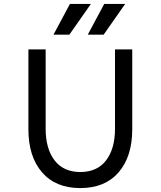

<svg xmlns="http://www.w3.org/2000/svg" viewBox="-20 -948 820 980"><path d="M125 -288V-696H213V-291Q213 -189 258.5 -129.5Q304 -70 390 -70Q476 -70 521.5 -129.5Q567 -189 567 -291V-696H655V-288Q655 -149 585.5 -68.5Q516 12 390 12Q264 12 194.5 -68.5Q125 -149 125 -288ZM337 -928H444L334 -771H253ZM512 -928H619L509 -771H428Z"/></svg>

Font: Amiko
Style: Regular
Weight: 400
Designer: Pablo Impallari, Rodrigo Fuenzalida, Andres Torresi
Foundry: Impallari Type
Version: Version 1.001; ttfautohint (v1.3)